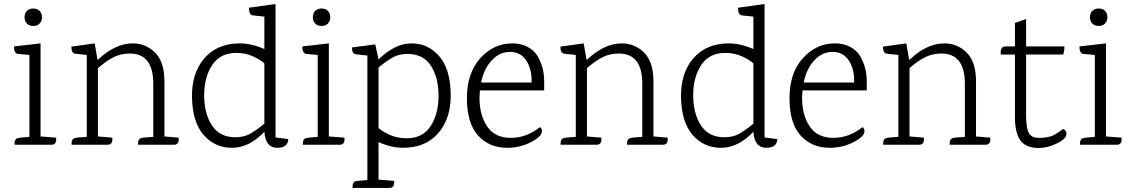

<svg xmlns="http://www.w3.org/2000/svg" viewBox="-20 -714 5578 947"><path d="M234 0H52V-7Q52 -27 65 -32Q72 -35 125 -39V-443L69 -448Q49 -450 49 -485L180 -500V-41L257 -35Q260 0 234 0ZM175.5 -598Q164 -586 144 -586Q124 -586 112.5 -598Q101 -610 101 -629Q101 -648 112.5 -660Q124 -672 144 -672Q164 -672 175.5 -660Q187 -648 187 -629Q187 -610 175.5 -598Z M838 0H661V-7Q661 -27 674 -32Q681 -36 736 -39V-301Q736 -450 620 -450Q578 -450 542.5 -433Q507 -416 463 -378V-41L534 -35Q537 0 511 0H333V-7Q333 -27 346 -32Q353 -36 408 -39V-443L352 -449Q332 -451 332 -484L447 -500L461 -420H464Q548 -500 635 -500Q699 -500 745 -454.5Q791 -409 791 -312V-41L861 -35Q865 0 838 0Z M1348 15Q1289 15 1284 -64Q1209 15 1124.5 15Q1040 15 985 -47.5Q930 -110 927 -231Q924 -352 987.5 -426Q1051 -500 1163 -500Q1221 -500 1284 -472V-632L1228 -638Q1208 -640 1208 -676L1339 -694V-36L1402 -28Q1400 15 1348 15ZM1145 -453Q1066 -453 1026.5 -393Q987 -333 987 -244Q987 -155 1025 -96Q1063 -37 1141 -37Q1181 -37 1210.5 -52.5Q1240 -68 1284 -104V-401Q1265 -419 1228 -436Q1191 -453 1145 -453Z M1656 0H1474V-7Q1474 -27 1487 -32Q1494 -35 1547 -39V-443L1491 -448Q1471 -450 1471 -485L1602 -500V-41L1679 -35Q1682 0 1656 0ZM1597.5 -598Q1586 -586 1566 -586Q1546 -586 1534.5 -598Q1523 -610 1523 -629Q1523 -648 1534.5 -660Q1546 -672 1566 -672Q1586 -672 1597.5 -660Q1609 -648 1609 -629Q1609 -610 1597.5 -598Z M1847 -421Q1928 -500 2009.5 -500Q2091 -500 2145.5 -438Q2200 -376 2203 -254.5Q2206 -133 2143 -59Q2080 15 1968 15Q1910 15 1847 -13V172L1924 178Q1927 213 1901 213H1719V206Q1719 186 1732 180Q1739 178 1792 174V-440L1736 -446Q1716 -448 1716 -480L1831 -495ZM1986 -32Q2065 -32 2104 -92Q2143 -152 2143 -241.5Q2143 -331 2105.5 -389.5Q2068 -448 1990 -448Q1950 -448 1920.5 -432.5Q1891 -417 1847 -381V-83Q1866 -65 1903 -48.5Q1940 -32 1986 -32Z M2664 -268H2347Q2345 -244 2345 -232Q2345 -146 2383 -90Q2421 -34 2499 -34Q2577 -34 2643 -87Q2653 -80 2653 -67Q2653 -41 2599 -13Q2545 15 2481 15Q2393 15 2338 -45.5Q2283 -106 2283 -230Q2283 -354 2349 -427Q2415 -500 2507 -500Q2550 -500 2582 -483Q2614 -466 2631 -438Q2664 -382 2664 -314ZM2353 -307H2602Q2604 -372 2576 -415Q2548 -458 2496 -458Q2444 -458 2405.5 -416.5Q2367 -375 2353 -307Z M3250 0H3073V-7Q3073 -27 3086 -32Q3093 -36 3148 -39V-301Q3148 -450 3032 -450Q2990 -450 2954.5 -433Q2919 -416 2875 -378V-41L2946 -35Q2949 0 2923 0H2745V-7Q2745 -27 2758 -32Q2765 -36 2820 -39V-443L2764 -449Q2744 -451 2744 -484L2859 -500L2873 -420H2876Q2960 -500 3047 -500Q3111 -500 3157 -454.5Q3203 -409 3203 -312V-41L3273 -35Q3277 0 3250 0Z M3760 15Q3701 15 3696 -64Q3621 15 3536.5 15Q3452 15 3397 -47.5Q3342 -110 3339 -231Q3336 -352 3399.5 -426Q3463 -500 3575 -500Q3633 -500 3696 -472V-632L3640 -638Q3620 -640 3620 -676L3751 -694V-36L3814 -28Q3812 15 3760 15ZM3557 -453Q3478 -453 3438.5 -393Q3399 -333 3399 -244Q3399 -155 3437 -96Q3475 -37 3553 -37Q3593 -37 3622.5 -52.5Q3652 -68 3696 -104V-401Q3677 -419 3640 -436Q3603 -453 3557 -453Z M4255 -268H3938Q3936 -244 3936 -232Q3936 -146 3974 -90Q4012 -34 4090 -34Q4168 -34 4234 -87Q4244 -80 4244 -67Q4244 -41 4190 -13Q4136 15 4072 15Q3984 15 3929 -45.5Q3874 -106 3874 -230Q3874 -354 3940 -427Q4006 -500 4098 -500Q4141 -500 4173 -483Q4205 -466 4222 -438Q4255 -382 4255 -314ZM3944 -307H4193Q4195 -372 4167 -415Q4139 -458 4087 -458Q4035 -458 3996.5 -416.5Q3958 -375 3944 -307Z M4841 0H4664V-7Q4664 -27 4677 -32Q4684 -36 4739 -39V-301Q4739 -450 4623 -450Q4581 -450 4545.5 -433Q4510 -416 4466 -378V-41L4537 -35Q4540 0 4514 0H4336V-7Q4336 -27 4349 -32Q4356 -36 4411 -39V-443L4355 -449Q4335 -451 4335 -484L4450 -500L4464 -420H4467Q4551 -500 4638 -500Q4702 -500 4748 -454.5Q4794 -409 4794 -312V-41L4864 -35Q4868 0 4841 0Z M5041 -445V-146Q5041 -86 5053.5 -60Q5066 -34 5102.5 -34Q5139 -34 5162.5 -41.5Q5186 -49 5223 -78Q5240 -72 5240 -55Q5240 -29 5193 -6.5Q5146 16 5104 16Q5039 16 5012.5 -22Q4986 -60 4986 -134V-445H4916Q4912 -485 4939 -485H4986V-601L5041 -620V-485H5230Q5231 -469 5224 -445Z M5489 0H5307V-7Q5307 -27 5320 -32Q5327 -35 5380 -39V-443L5324 -448Q5304 -450 5304 -485L5435 -500V-41L5512 -35Q5515 0 5489 0ZM5430.5 -598Q5419 -586 5399 -586Q5379 -586 5367.5 -598Q5356 -610 5356 -629Q5356 -648 5367.5 -660Q5379 -672 5399 -672Q5419 -672 5430.5 -660Q5442 -648 5442 -629Q5442 -610 5430.5 -598Z"/></svg>

Font: Karma Light
Style: Regular
Weight: 300
Designer: Joana Correia
Foundry: Indian Type Foundry
Version: Version 1.202;PS 1.0;hotconv 1.0.78;makeotf.lib2.5.61930; tt